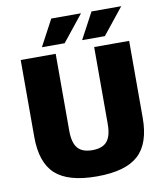

<svg xmlns="http://www.w3.org/2000/svg" viewBox="-97 -980 935 1081"><g transform="rotate(-10 370.0 -440.0)"><path d="M60 -260V-700H260V-260Q260 -192 286 -161Q312 -130 370 -130Q428 -130 454 -161Q480 -192 480 -260V-700H680V-260Q680 -113 606.5 -46.5Q533 20 370 20Q207 20 133.5 -46.5Q60 -113 60 -260ZM190 -750 270 -900H440L320 -750ZM420 -750 500 -900H670L550 -750Z"/></g></svg>

Font: Fivo Sans Modern Heavy
Style: Regular
Weight: 900
Designer: Alexander Slobzheninov
Foundry: Alexander Slobzheninov
Version: 1.0